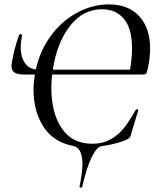

<svg xmlns="http://www.w3.org/2000/svg" viewBox="-20 -656 706 871"><path d="M348 195Q345 195 342.5 193.5Q340 192 341 190Q354 125 354 89Q354 13 311 6Q219 -13 175.5 -83.5Q132 -154 132 -249Q132 -280 139 -324Q156 -416 206 -487Q256 -558 327 -597Q398 -636 474 -636Q563 -636 612 -582Q661 -528 661 -436Q661 -387 648 -335Q645 -324 642 -321Q639 -318 630 -318L566 -320Q579 -384 579 -436Q579 -526 542.5 -570Q506 -614 443 -614Q357 -614 298 -539Q239 -464 220 -342Q213 -300 213 -255Q213 -144 260 -74Q307 -4 398 -4Q448 -4 484.5 -25.5Q521 -47 545 -78.5Q569 -110 596 -158Q597 -160 600 -160Q603 -160 605.5 -158.5Q608 -157 607 -155L575 -49Q573 -38 570 -34Q567 -30 559 -25Q546 -17 512.5 -7.5Q479 2 441 7Q419 10 395.5 58Q372 106 353 192Q353 195 348 195ZM32 -356Q32 -362 34 -374Q45 -439 67 -498Q69 -501 72 -501Q75 -501 78 -499Q81 -497 80 -494Q74 -466 74 -442Q74 -395 95 -367.5Q116 -340 156 -340H626L622 -318H89Q58 -318 45 -327.5Q32 -337 32 -356Z"/></svg>

Font: Cormorant Infant Medium
Style: Italic
Weight: 500
Italic angle: -10°
Designer: Christian Thalmann (Catharsis Fonts)
Foundry: Catharsis Fonts
Version: Version 4.000